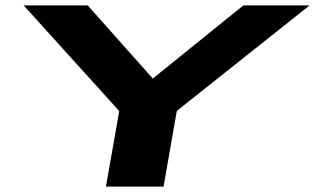

<svg xmlns="http://www.w3.org/2000/svg" viewBox="-20 -695 1173 715"><path d="M374.5 0 424 -281.5 68 -675H306.5L549 -402.5L886.5 -675H1133L638.5 -282L589 0Z"/></svg>

Font: Anybody UltraExpanded Regular
Style: Bold Italic
Weight: 700
Width: 9
Italic angle: -10°
Designer: Tyler Finck
Foundry: Etcetera Type Company
Version: Version 1.010; ttfautohint (v1.8.3) -l 8 -r 50 -G 200 -x 14 